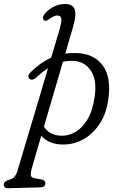

<svg xmlns="http://www.w3.org/2000/svg" viewBox="-82 -738 627 993"><path d="M105 -336.5Q86 -320 71.5 -329.5Q63 -335 65.2 -345.5Q67.5 -356 77.5 -365.5Q128 -415.5 182.5 -439.5L221 -568.5Q238 -625 235.2 -641.5Q232.5 -658 214 -658Q199.5 -658 175 -641Q167.5 -636 160.5 -632.2Q153.5 -628.5 147 -632Q142 -634.5 140.5 -643Q139 -651.5 146.5 -662.5Q159.5 -682.5 190 -700Q220.5 -717.5 254.5 -717.5Q292.5 -717.5 303.8 -691Q315 -664.5 295.5 -597.5L255.5 -460.5Q285.5 -465 318.5 -463.5Q405.5 -459 450 -398.5Q494.5 -338 478 -223Q467.5 -147.5 431.2 -94.2Q395 -41 342.8 -14.2Q290.5 12.5 232 9Q165.5 5 131.5 -36.5L82 134Q77 150.5 77 165.5Q77 180.5 100 184.5L130.5 189.5Q142.5 191.5 147.5 197Q152.5 202.5 152.5 209Q153 230 127 231L-41.5 235.5Q-50 236 -56.2 231.2Q-62.5 226.5 -62.5 218Q-62.5 203 -44 194.5Q-19.5 188.5 -8.8 177.5Q2 166.5 8.5 145L166.5 -385Q136.5 -366 105 -336.5ZM226.5 -36.5Q267 -33 304.2 -53.2Q341.5 -73.5 369 -118.2Q396.5 -163 407 -233Q420.5 -320.5 390.5 -368.5Q360.5 -416.5 306.5 -422.5Q274 -425.5 243.5 -418.5L145.5 -83.5Q170.5 -41 226.5 -36.5Z"/></svg>

Font: Fraunces 9pt SuperSoft Light
Style: Italic
Weight: 300
Italic angle: -16°
Version: Version 1.000;[b76b70a41]